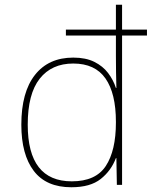

<svg xmlns="http://www.w3.org/2000/svg" viewBox="-20 -780 640 810"><path d="M281 10Q175 10 122.5 -59Q70 -128 70 -254Q70 -391 127.5 -464Q185 -537 289 -537Q342 -537 378 -519Q414 -501 436 -472Q458 -443 469 -409H471Q470 -443 469.5 -477.5Q469 -512 469 -543V-630H258V-655H469V-760H495V-655H600V-630H495V0H473L471 -113H469Q449 -60 405 -25Q361 10 281 10ZM283 -15Q384 -15 426.5 -80Q469 -145 469 -263V-266Q469 -386 425 -449Q381 -512 289 -512Q198 -512 147.5 -448Q97 -384 97 -254Q97 -15 283 -15Z"/></svg>

Font: Noto Sans Mono Thin
Style: Regular
Weight: 100
Designer: Monotype Design Team
Foundry: Monotype Imaging Inc.
Version: Version 2.014